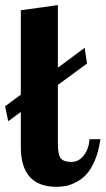

<svg xmlns="http://www.w3.org/2000/svg" viewBox="-34 -720 410 746"><path d="M46.9 -680.2 190.9 -700.2V-457L294.9 -534.2L304.2 -473.1L190.9 -390.1V-160.2Q190.9 -119.1 202.1 -105Q213.4 -90.8 243.2 -90.8Q272 -90.8 291.5 -116Q311 -141.1 314 -179.2H356Q349.6 -132.3 334.7 -97.4Q319.8 -62.5 302.5 -43.5Q285.2 -24.4 262.7 -12.7Q240.2 -1 222.7 2.4Q205.1 5.9 186 5.9Q46.9 5.9 46.9 -148.9V-285.2L-2 -249L-14.2 -307.1L46.9 -352.1Z"/></svg>

Font: Lobster Two
Style: Bold
Weight: 700
Designer: Pablo Impallari
Foundry: Pablo Impallari. www.impallari.com
Version: Version 1.006